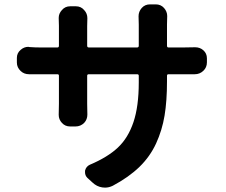

<svg xmlns="http://www.w3.org/2000/svg" viewBox="-20 -816 1040 883"><path d="M748 -605.5Q748 -597.7 754.9 -597.7H822.3Q853.5 -597.7 875 -598.6Q876 -598.6 877.9 -598.6Q899.4 -598.6 915 -585Q931.6 -570.3 931.6 -547.9V-529.3Q931.6 -505.9 915 -490.2Q898.4 -474.6 876 -474.6Q875 -474.6 875 -474.6Q851.6 -474.6 822.3 -474.6H754.9Q748 -474.6 748 -467.8V-442.4Q748 -351.6 736.8 -284.2Q725.6 -216.8 697.8 -156.2Q669.9 -95.7 621.1 -48.3Q572.3 -1 499 38.1Q481.4 46.9 462.9 46.9Q457 46.9 450.2 45.9Q424.8 42 405.3 23.4L381.8 2Q371.1 -8.8 371.1 -23.4Q371.1 -27.3 371.1 -31.2Q376 -50.8 393.6 -58.6Q474.6 -92.8 522 -137.2Q569.3 -181.6 593.8 -254.4Q618.2 -327.1 618.2 -436.5V-467.8Q618.2 -474.6 610.4 -474.6H388.7Q380.9 -474.6 380.9 -467.8V-338.9L381.8 -289.1Q381.8 -266.6 367.2 -251Q350.6 -234.4 327.1 -234.4H302.7Q279.3 -234.4 264.6 -251Q250 -266.6 250 -288.1L251 -338.9V-467.8Q251 -474.6 244.1 -474.6H166Q139.6 -474.6 115.2 -474.6Q114.3 -474.6 113.3 -474.6Q90.8 -474.6 75.2 -489.3Q57.6 -505.9 57.6 -528.3V-549.8Q57.6 -572.3 75.2 -586.9Q90.8 -600.6 110.4 -600.6Q112.3 -600.6 115.2 -599.6Q140.6 -597.7 166 -597.7H244.1Q251 -597.7 251 -605.5V-697.3L250 -733.4Q250 -753.9 264.6 -769.5Q279.3 -787.1 302.7 -787.1H329.1Q352.5 -787.1 367.2 -769.5Q381.8 -753.9 381.8 -732.4L380.9 -696.3V-605.5Q380.9 -597.7 388.7 -597.7H610.4Q618.2 -597.7 618.2 -605.5V-703.1L617.2 -741.2Q617.2 -762.7 631.8 -779.3Q646.5 -795.9 669.9 -795.9H696.3Q719.7 -795.9 734.4 -779.3Q749 -762.7 749 -742.2L748 -703.1Z"/></svg>

Font: Gen Jyuu Gothic Bold
Style: Bold
Weight: 700
Designer: [Source Han Sans]
Ryoko NISHIZUKA  (kana & ideographs); Paul D. Hunt (Latin, Greek & Cyrillic); Wenlong ZHANG  (bopomofo
Version: Version 1.002.20150607